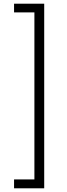

<svg xmlns="http://www.w3.org/2000/svg" viewBox="-20 -852 362 1038"><path d="M56 118V166H219V-832H56V-785H166V118Z"/></svg>

Font: Noto Sans Devanagari UI SemiCondensed Light
Style: Regular
Weight: 300
Width: 4
Designer: Jelle Bosma - Monotype Design Team
Foundry: Monotype Imaging Inc.
Version: Version 2.004